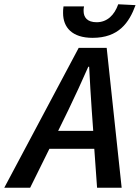

<svg xmlns="http://www.w3.org/2000/svg" viewBox="-77 -878 654 898"><path d="M243 -364C276 -432 305 -496 336 -566H340C343 -495 348 -430 352 -364L359 -266H195ZM-57 0H64L154 -182H364L377 0H492L422 -654H291ZM356 -701C478 -701 527 -772 557 -854L476 -858C458 -807 424 -774 375 -774C331 -774 314 -797 314 -827C314 -834 314 -838 316 -848H220C218 -836 218 -826 218 -817C218 -750 260 -701 356 -701Z"/></svg>

Font: Source Sans Pro Semibold
Style: Italic
Weight: 600
Italic angle: -11°
Designer: Paul D. Hunt
Foundry: Adobe Systems Incorporated
Version: Version 3.006;hotconv 1.0.111;makeotfexe 2.5.65597